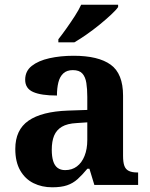

<svg xmlns="http://www.w3.org/2000/svg" viewBox="-20 -786 639 816"><path d="M202 10Q158 10 122.5 -7.5Q87 -25 66 -61.4Q45 -97.7 45 -153Q45 -234 101 -273Q157 -312 269 -316L351 -318.8V-374Q351 -407.6 347 -433.3Q343 -459 330 -473.5Q317 -488 289.5 -488Q264 -488 249 -474Q234 -460 228 -435.5Q222 -411 222 -380Q155 -380 121 -395Q87 -410 87 -447Q87 -483.8 115 -505.9Q143 -528 189.9 -538.5Q236.8 -549 292.8 -549Q398 -549 450.5 -511Q503 -473 503 -379.4V-124.1Q503 -96.6 508.5 -81.3Q514 -66 527.7 -59.5Q541.4 -53 563 -53H567V0H381L360 -69H351.4Q329 -42 309.5 -24.5Q290 -7 265 1.5Q240 10 202 10ZM256.8 -63Q286 -63 306.8 -78.7Q327.7 -94.3 339.3 -123.3Q351 -152.3 351 -191V-266L306 -263Q266 -261 242.9 -247.3Q219.9 -233.5 209.9 -209.3Q200 -185.1 200 -149.4Q200 -121 206 -101.5Q212 -82 224.8 -72.5Q237.6 -63 256.8 -63ZM228 -619Q243 -638 261.5 -664Q280 -690 297.5 -717Q315 -744 325 -766H482V-756Q473 -743 451.5 -723Q430 -703 403 -681Q376 -659 348 -639.5Q320 -620 296 -606H228Z"/></svg>

Font: Noto Serif Kannada
Style: Regular
Weight: 400
Designer: Universal Thirst, Indian Type Foundry and the Monotype Design Team
Foundry: Monotype Imaging Inc.
Version: Version 2.003